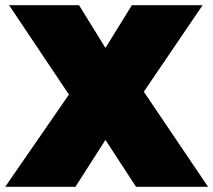

<svg xmlns="http://www.w3.org/2000/svg" viewBox="-25 -721 823 741"><path d="M10 -701 241 -356 -5 0H266L382 -181L500 0H778L530 -367L757 -701H484L382 -536L280 -701Z"/></svg>

Font: Montserrat arm Black
Style: Regular
Weight: 900
Designer: Julieta Ulanovsky
Foundry: Julieta Ulanovsky
Version: Version 6.000;PS 006.000;hotconv 1.0.88;makeotf.lib2.5.64775